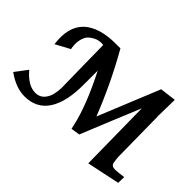

<svg xmlns="http://www.w3.org/2000/svg" viewBox="-139 -1089 1438 1438"><g transform="rotate(45 579.5 -370.0)"><path d="M87.4 -155.8Q125.5 -110.8 163.6 -88.1Q201.7 -65.4 241.7 -65.4Q293.5 -65.4 322.8 -108.4Q338.4 -129.9 346.2 -162.1Q354 -194.3 355 -231Q352.1 -344.2 351.1 -454.3Q350.1 -564.5 348.1 -678.2Q343.3 -678.7 337.9 -679.4Q332.5 -680.2 331.1 -680.2Q295.9 -680.2 267.1 -665.3Q238.3 -650.4 218.8 -627.9Q201.2 -600.6 195.8 -564.9Q190.4 -529.3 199.2 -486.3L85.4 -424.8Q74.2 -509.8 90.3 -571Q106.4 -632.3 149.4 -673.3Q234.9 -752 408.2 -752H457Q526.9 -629.4 584.7 -507.8Q642.6 -386.2 690.4 -264.2L889.6 -751.5L1017.6 -767.1L1014.2 -589.4L1015.1 -589.8L1020 -190.9Q1019.5 -164.6 1022.2 -144Q1024.9 -123.5 1027.3 -109.4Q1033.7 -81.1 1070.3 -81.1Q1081.5 -81.1 1104 -83.5Q1126.5 -85.9 1158.7 -90.3L1157.2 -27.8L895.5 27.3L887.7 -547.4Q838.9 -430.2 790.5 -312.3Q742.2 -194.3 694.8 -77.6L624 -66.9L616.7 -98.6Q598.6 -183.1 557.6 -287.8Q516.6 -392.6 454.6 -513.7V-371.1Q456.1 -184.6 392.6 -86.9Q329.1 10.7 202.6 10.7Q156.7 10.7 109.9 -6.6Q63 -23.9 14.2 -59.1Z"/></g></svg>

Font: IranNastaliq
Style: Regular
Weight: 400
Designer: Hossein Zahedi
Version: Version 1.5